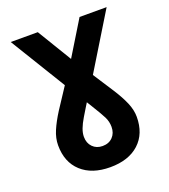

<svg xmlns="http://www.w3.org/2000/svg" viewBox="-134 -810 809 920"><g transform="rotate(-20 271.0 -350.5)"><path d="M71 -171Q71 -207 87 -244.5Q103 -282 131 -326L200 -431L27 -714H165L271 -539L378 -714H516L343 -431L411 -326Q440 -281 456 -243.5Q472 -206 472 -171Q472 -85 418.5 -36Q365 13 271 13Q178 13 124.5 -36Q71 -85 71 -171ZM271 -95Q303 -95 322.5 -115Q342 -135 342 -167Q342 -194 330 -218Q318 -242 287 -292L271 -318L255 -292Q250 -284 233.5 -256.5Q217 -229 209 -207.5Q201 -186 201 -167Q201 -135 220.5 -115Q240 -95 271 -95Z"/></g></svg>

Font: Non Bureau Medium
Style: Regular
Weight: 500
Designer: Jona Saucedo
Foundry: Non Foundry
Version: Version 1.000; ttfautohint (v1.8.4)